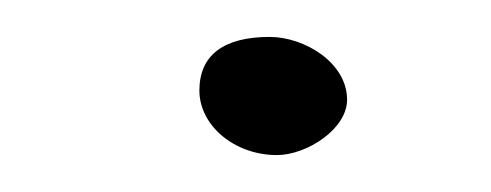

<svg xmlns="http://www.w3.org/2000/svg" viewBox="-20 -367 266 104"><path d="M168 -313C168 -333 145 -347 126 -347C101 -347 88 -337 88 -318C88 -299 107 -283 130 -283C146 -283 168 -297 168 -313Z"/></svg>

Font: AlexBrush
Style: Regular
Weight: 400
Designer: Robert E. Leuschke
Foundry: Robert E. Leuschke
Version: Version 1.001